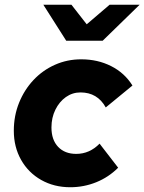

<svg xmlns="http://www.w3.org/2000/svg" viewBox="-20 -775 606 806"><path d="M275 11Q207 11 153 -19.5Q99 -50 68.5 -104Q38 -158 38 -226Q38 -289 60 -343.5Q82 -398 120.5 -439Q159 -480 210.5 -503Q262 -526 321 -526Q390 -526 446.5 -497.5Q503 -469 536 -416L424 -324Q389 -387 318 -387Q284 -387 256.5 -367.5Q229 -348 212.5 -314.5Q196 -281 196 -240Q196 -188 224 -158.5Q252 -129 300 -129Q356 -129 398 -172L476 -71Q436 -31 384 -10Q332 11 275 11ZM258 -604 162 -755H280L344 -673L440 -755H566L411 -604Z"/></svg>

Font: Red Hat Text
Style: Bold Italic
Weight: 700
Italic angle: -12°
Designer: Pentagram, MCKL
Foundry: Pentagram, MCKL
Version: Version 1.023; ttfautohint (v1.8.3)